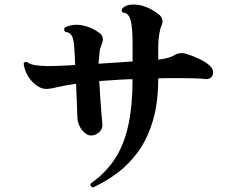

<svg xmlns="http://www.w3.org/2000/svg" viewBox="-20 -795 1040 853"><path d="M393 38Q378 33 383 20Q449 -26 490 -88.5Q531 -151 550 -238.5Q569 -326 569 -443Q555 -443 540.5 -442.5Q526 -442 512 -441L421 -435Q423 -398 425.5 -359Q428 -320 431 -288Q434 -256 435 -240Q436 -222 421 -208Q406 -194 386 -193Q364 -193 345 -216.5Q326 -240 324 -270Q323 -295 321.5 -336.5Q320 -378 318 -423Q258 -414 231 -407Q204 -400 184 -400Q165 -400 143.5 -414.5Q122 -429 105.5 -455Q89 -481 85 -513Q87 -518 92.5 -519.5Q98 -521 102 -518Q113 -508 148 -504Q183 -500 227 -502Q241 -502 263.5 -503.5Q286 -505 314 -506Q313 -530 312 -550Q311 -570 310 -583Q308 -620 299 -636Q290 -652 270 -653Q265 -658 265 -664Q265 -669 268 -673Q279 -678 291.5 -681.5Q304 -685 320 -685Q340 -685 365.5 -677.5Q391 -670 420 -650Q437 -639 437 -619Q437 -610 432 -598Q425 -584 422.5 -564Q420 -544 419 -526Q418 -522 418 -512Q457 -514 496 -517Q535 -520 569 -522V-605Q569 -670 560.5 -704Q552 -738 526 -739Q521 -743 521 -750Q521 -756 525 -759Q541 -775 573 -775Q628 -775 686 -731Q702 -718 702 -699Q702 -690 697 -680Q692 -670 687.5 -643.5Q683 -617 683 -585V-530Q734 -536 757 -551Q770 -559 787 -559Q796 -559 808 -556Q830 -549 860.5 -535.5Q891 -522 910 -505Q927 -491 927 -473Q927 -460 917.5 -451Q908 -442 892 -444Q877 -446 845 -447Q813 -448 771 -448Q751 -448 728.5 -448Q706 -448 683 -447Q683 -337 658.5 -256.5Q634 -176 593 -120Q552 -64 500.5 -26Q449 12 393 38Z"/></svg>

Font: Zen Antique
Style: Regular
Weight: 400
Designer: Yoshimichi Ohira
Foundry: Positype
Version: Version 1.001